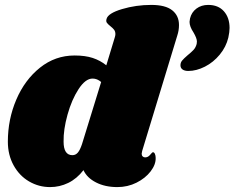

<svg xmlns="http://www.w3.org/2000/svg" viewBox="-20 -759 955 782"><path d="M557 -133Q557 -126 561 -122Q565 -118 571 -118Q583 -118 591.5 -128.5Q600 -139 603 -139Q608 -139 611 -132Q614 -125 614 -116Q615 -89 593.5 -61Q572 -33 536 -15Q500 3 458 3Q408 3 371 -16Q334 -35 320 -66Q293 -31 258 -14Q223 3 184 3Q138 3 98.5 -20Q59 -43 35.5 -85.5Q12 -128 12 -182Q12 -273 46.5 -353.5Q81 -434 143 -483.5Q205 -533 284 -533Q327 -533 357.5 -523Q388 -513 413 -493L447 -605Q450 -614 450 -620Q450 -631 444.5 -638Q439 -645 430 -652Q420 -660 415.5 -666Q411 -672 414 -682Q420 -705 477 -722Q534 -739 596 -739Q654 -739 681.5 -717Q709 -695 709 -657Q709 -635 702 -614L559 -144Q557 -136 557 -133ZM915 -645Q915 -629 910 -606Q901 -568 875 -536.5Q849 -505 814.5 -487.5Q780 -470 747 -470Q732 -470 723.5 -476Q715 -482 715 -493Q715 -504 721.5 -512Q728 -520 743 -533Q759 -546 768 -555.5Q777 -565 781 -580Q782 -584 782 -590Q782 -603 768 -627Q752 -651 752 -670Q752 -674 754 -684Q760 -709 780 -724Q800 -739 828 -739Q869 -739 892 -713Q915 -687 915 -645ZM357 -439Q328 -439 300 -396Q272 -353 255 -292Q238 -231 239 -182Q239 -127 275 -127Q288 -127 297 -137.5Q306 -148 314 -172L392 -425Q376 -439 357 -439Z"/></svg>

Font: Shrikhand
Style: Regular
Weight: 400
Italic angle: -14°
Version: Version 1.000;PS 1.000;hotconv 1.0.88;makeotf.lib2.5.647800